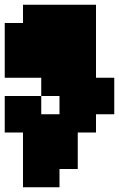

<svg xmlns="http://www.w3.org/2000/svg" viewBox="-20 -559 502 810"><path d="M0 0V-154H154V-77H231V-154H154V-231H0V-462H77V-539H385V-231H462V-77H385V0H308V154H231V231H77V0Z"/></svg>

Font: Coral Pixels
Style: Regular
Weight: 400
Designer: Tanukizamurai
Foundry: TanukiFont
Version: Version 1.000; ttfautohint (v1.8.4.7-5d5b)